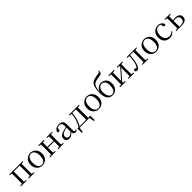

<svg xmlns="http://www.w3.org/2000/svg" viewBox="691 -3309 5946 5946"><g transform="rotate(-45 3664.0 -335.5)"><path d="M123 0Q124 -24 124.5 -65Q125 -106 125.5 -150Q126 -194 126 -229V-288Q126 -322 125.5 -366Q125 -410 124.5 -451Q124 -492 123 -516H212Q211 -492 210.5 -451Q210 -410 209.5 -366Q209 -322 209 -288V-229Q209 -194 209.5 -150Q210 -106 210.5 -65Q211 -24 212 0ZM465 0Q466 -24 466.5 -65Q467 -106 467.5 -150Q468 -194 468 -229V-288Q468 -322 467.5 -366Q467 -410 466.5 -451Q466 -492 465 -516H552Q551 -492 550.5 -451Q550 -410 549.5 -366Q549 -322 549 -288V-229Q549 -194 549.5 -150Q550 -106 550.5 -65Q551 -24 552 0ZM43 0V-28L153 -39H185L292 -28V0ZM385 0V-28L493 -39H526L633 -28V0ZM43 -489V-516H167V-477H153ZM509 -477V-516H632V-489L526 -477ZM167 -484V-516H509V-484Z M974 15Q908 15 851.5 -16Q795 -47 760 -107.5Q725 -168 725 -258Q725 -348 761 -408.5Q797 -469 854 -500Q911 -531 974 -531Q1039 -531 1096 -500.5Q1153 -470 1188.5 -409Q1224 -348 1224 -258Q1224 -168 1189 -107Q1154 -46 1097.5 -15.5Q1041 15 974 15ZM974 -16Q1049 -16 1091.5 -78Q1134 -140 1134 -257Q1134 -373 1091.5 -436Q1049 -499 974 -499Q900 -499 857 -436Q814 -373 814 -257Q814 -140 857 -78Q900 -16 974 -16Z M1396 0Q1397 -24 1397.5 -65Q1398 -106 1398.5 -150Q1399 -194 1399 -229V-288Q1399 -322 1398.5 -366Q1398 -410 1397.5 -451Q1397 -492 1396 -516H1485Q1484 -492 1483.5 -450.5Q1483 -409 1482.5 -363Q1482 -317 1482 -280V-260Q1482 -210 1482.5 -159Q1483 -108 1483.5 -66Q1484 -24 1485 0ZM1748 0Q1750 -24 1750.5 -66Q1751 -108 1751.5 -159Q1752 -210 1752 -260V-280Q1752 -317 1751.5 -363Q1751 -409 1750.5 -450.5Q1750 -492 1748 -516H1837Q1836 -492 1835.5 -451Q1835 -410 1834.5 -366Q1834 -322 1834 -288V-229Q1834 -194 1834.5 -150Q1835 -106 1835.5 -65Q1836 -24 1837 0ZM1316 0V-28L1426 -39H1458L1564 -28V0ZM1316 -489V-516H1564V-489L1458 -477H1426ZM1670 0V-28L1778 -39H1811L1917 -28V0ZM1670 -489V-516H1917V-489L1811 -477H1778ZM1440 -256V-287H1793V-256Z M2151 15Q2091 15 2052 -19Q2013 -53 2013 -115Q2013 -154 2030 -184.5Q2047 -215 2086.5 -239Q2126 -263 2192 -282Q2234 -295 2280 -307Q2326 -319 2366 -328V-303Q2326 -293 2285 -281.5Q2244 -270 2210 -257Q2146 -234 2119.5 -202Q2093 -170 2093 -128Q2093 -82 2118.5 -58Q2144 -34 2186 -34Q2209 -34 2231 -43Q2253 -52 2281 -74Q2309 -96 2347 -134L2356 -87H2332Q2301 -54 2273.5 -31Q2246 -8 2217 3.5Q2188 15 2151 15ZM2418 14Q2373 14 2350.5 -16.5Q2328 -47 2325 -100V-103V-359Q2325 -415 2313 -445.5Q2301 -476 2276 -488Q2251 -500 2211 -500Q2182 -500 2153 -491.5Q2124 -483 2091 -465L2134 -492L2118 -413Q2114 -386 2101.5 -375Q2089 -364 2070 -364Q2034 -364 2026 -400Q2041 -461 2095 -496Q2149 -531 2233 -531Q2320 -531 2362.5 -489.5Q2405 -448 2405 -355V-108Q2405 -61 2416 -44.5Q2427 -28 2447 -28Q2460 -28 2470 -33.5Q2480 -39 2492 -52L2508 -37Q2492 -11 2469.5 1.5Q2447 14 2418 14Z M3065 0H2590L2614 -21L2585 165H2547L2543 -31H3110L3106 165H3068L3039 -22ZM2929 0Q2930 -24 2930.5 -65Q2931 -106 2931.5 -150Q2932 -194 2932 -229V-288Q2932 -322 2931.5 -366Q2931 -410 2930.5 -451Q2930 -492 2929 -516H3017Q3016 -492 3015.5 -451Q3015 -410 3014.5 -366Q3014 -322 3014 -288V-229Q3014 -194 3014.5 -150Q3015 -106 3015.5 -65Q3016 -24 3017 0ZM2657 -489V-516H2759V-477H2750ZM2974 -477V-516H3102V-489L2991 -477ZM2594 -30Q2658 -123 2697.5 -249Q2737 -375 2746 -516H2780Q2774 -425 2756.5 -337Q2739 -249 2708 -169Q2693 -129 2674.5 -90.5Q2656 -52 2633 -19V-7ZM2759 -484V-516H2976V-484Z M3446 15Q3380 15 3323.5 -16Q3267 -47 3232 -107.5Q3197 -168 3197 -258Q3197 -348 3233 -408.5Q3269 -469 3326 -500Q3383 -531 3446 -531Q3511 -531 3568 -500.5Q3625 -470 3660.5 -409Q3696 -348 3696 -258Q3696 -168 3661 -107Q3626 -46 3569.5 -15.5Q3513 15 3446 15ZM3446 -16Q3521 -16 3563.5 -78Q3606 -140 3606 -257Q3606 -373 3563.5 -436Q3521 -499 3446 -499Q3372 -499 3329 -436Q3286 -373 3286 -257Q3286 -140 3329 -78Q3372 -16 3446 -16Z M4054 15Q3980 15 3925 -20.5Q3870 -56 3839.5 -130.5Q3809 -205 3809 -324Q3809 -448 3833 -543Q3857 -638 3903 -682Q3942 -719 3988 -734Q4034 -749 4099 -760Q4135 -767 4173.5 -772Q4212 -777 4244 -783L4265 -836L4287 -830Q4283 -791 4276 -764Q4269 -737 4257 -723Q4241 -708 4201.5 -700.5Q4162 -693 4111 -685Q4066 -679 4032.5 -671.5Q3999 -664 3974.5 -654.5Q3950 -645 3930 -628Q3891 -595 3867 -524.5Q3843 -454 3838 -326L3833 -328Q3852 -388 3882 -429.5Q3912 -471 3956.5 -493Q4001 -515 4063 -515Q4128 -515 4180 -487Q4232 -459 4262.5 -403.5Q4293 -348 4293 -266Q4293 -169 4258.5 -107Q4224 -45 4169.5 -15Q4115 15 4054 15ZM4054 -16Q4100 -16 4133.5 -45.5Q4167 -75 4186.5 -129.5Q4206 -184 4206 -259Q4206 -336 4187 -385Q4168 -434 4133.5 -457Q4099 -480 4054 -480Q3987 -480 3942 -425Q3897 -370 3897 -260Q3897 -182 3917.5 -127.5Q3938 -73 3973.5 -44.5Q4009 -16 4054 -16Z M4384 0V-28L4493 -39H4527L4632 -28V0ZM4752 0V-28L4855 -39H4889L4997 -28V0ZM4464 0Q4465 -24 4465.5 -65Q4466 -106 4466.5 -150Q4467 -194 4467 -229V-288Q4467 -322 4466.5 -366Q4466 -410 4465.5 -451Q4465 -492 4464 -516H4546V0ZM4523 -47 4488 -66H4499L4676 -266L4857 -471L4891 -451H4879L4701 -249ZM4836 0V-516H4917Q4916 -492 4915.5 -451Q4915 -410 4914.5 -366Q4914 -322 4914 -288V-229Q4914 -194 4914.5 -150Q4915 -106 4915.5 -65Q4916 -24 4917 0ZM4384 -489V-516H4632V-489L4528 -477H4494ZM4752 -489V-516H4997V-489L4890 -477H4855Z M5121 10Q5092 10 5073.5 -7Q5055 -24 5055 -55Q5062 -71 5074 -79Q5086 -87 5104 -87Q5122 -87 5138 -77Q5154 -67 5173 -46V-36H5144V-46Q5170 -63 5186.5 -86Q5203 -109 5218 -149Q5244 -221 5257 -313.5Q5270 -406 5271 -516H5307Q5305 -404 5291 -308Q5277 -212 5254 -139Q5237 -84 5216.5 -51.5Q5196 -19 5172 -4.5Q5148 10 5121 10ZM5183 -489V-516H5286V-477H5279ZM5288 -486V-516H5479V-486ZM5366 0V-28L5475 -39H5507L5613 -28V0ZM5446 0Q5447 -24 5447.5 -65Q5448 -106 5448.5 -150Q5449 -194 5449 -229V-288Q5449 -322 5448.5 -366Q5448 -410 5447.5 -451Q5447 -492 5446 -516H5534Q5533 -492 5532 -451Q5531 -410 5530.5 -366Q5530 -322 5530 -288V-229Q5530 -194 5530.5 -150Q5531 -106 5532 -65Q5533 -24 5534 0ZM5489 -477V-516H5613V-489L5507 -477Z M5956 15Q5890 15 5833.5 -16Q5777 -47 5742 -107.5Q5707 -168 5707 -258Q5707 -348 5743 -408.5Q5779 -469 5836 -500Q5893 -531 5956 -531Q6021 -531 6078 -500.5Q6135 -470 6170.5 -409Q6206 -348 6206 -258Q6206 -168 6171 -107Q6136 -46 6079.5 -15.5Q6023 15 5956 15ZM5956 -16Q6031 -16 6073.5 -78Q6116 -140 6116 -257Q6116 -373 6073.5 -436Q6031 -499 5956 -499Q5882 -499 5839 -436Q5796 -373 5796 -257Q5796 -140 5839 -78Q5882 -16 5956 -16Z M6553 15Q6480 15 6424 -17Q6368 -49 6336 -108.5Q6304 -168 6304 -251Q6304 -341 6341 -403.5Q6378 -466 6437.5 -498.5Q6497 -531 6566 -531Q6611 -531 6649 -514.5Q6687 -498 6713.5 -469Q6740 -440 6751 -399Q6742 -364 6709 -364Q6688 -364 6675.5 -375.5Q6663 -387 6659 -413L6634 -502L6684 -462Q6653 -482 6626 -490.5Q6599 -499 6571 -499Q6520 -499 6479 -470Q6438 -441 6414.5 -388Q6391 -335 6391 -262Q6391 -154 6444 -94.5Q6497 -35 6581 -35Q6626 -35 6665 -52.5Q6704 -70 6737 -107L6753 -94Q6720 -42 6672 -13.5Q6624 15 6553 15Z M6968 0V-29H7073Q7152 -29 7190.5 -60.5Q7229 -92 7229 -160Q7229 -225 7194 -256Q7159 -287 7087 -287Q7057 -287 7029 -283.5Q7001 -280 6972 -274V-305Q7006 -310 7040.5 -314.5Q7075 -319 7109 -319Q7180 -319 7224 -298.5Q7268 -278 7288.5 -242.5Q7309 -207 7309 -163Q7309 -117 7287 -80Q7265 -43 7217 -21.5Q7169 0 7090 0ZM6924 0Q6925 -24 6925.5 -65Q6926 -106 6926.5 -150Q6927 -194 6927 -229V-288Q6927 -322 6926.5 -366Q6926 -410 6925.5 -451Q6925 -492 6924 -516H7012Q7011 -492 7010 -451Q7009 -410 7008.5 -366Q7008 -322 7008 -287V-229Q7008 -194 7008.5 -150Q7009 -106 7010 -65Q7011 -24 7012 0ZM6844 -489V-516H7090V-489L6985 -477H6952ZM6844 0V-28L6952 -39H6970V0Z"/></g></svg>

Font: Noto Serif KR
Style: Regular
Weight: 400
Designer: Ryoko NISHIZUKA  (kana & ideographs); Frank Grießhammer (Latin, Greek & Cyrillic); Wenlong ZHANG  (bopomofo); Sandoll Co
Foundry: Adobe
Version: Version 2.003-H1;hotconv 1.1.1;makeotfexe 2.6.0